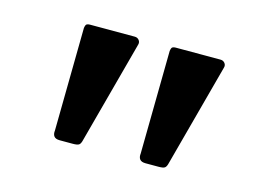

<svg xmlns="http://www.w3.org/2000/svg" viewBox="-49 -818 527 400"><g transform="rotate(15 214.0 -617.5)"><path d="M336 -507Q334 -498 330.5 -495.5Q327 -493 317 -493H289Q280 -493 276.5 -497.5Q273 -502 274 -510L277 -732Q278 -739 280.5 -740.5Q283 -742 287 -742H384Q390 -742 393.5 -737.5Q397 -733 395 -727ZM151 -507Q149 -498 145.5 -495.5Q142 -493 132 -493H104Q95 -493 91.5 -497.5Q88 -502 89 -510L92 -732Q93 -739 95.5 -740.5Q98 -742 102 -742H199Q205 -742 208.5 -737.5Q212 -733 210 -727Z"/></g></svg>

Font: Libre Franklin Medium
Style: Italic
Weight: 500
Italic angle: -8°
Designer: Pablo Impallari, Rodrigo Fuenzalida, Nhung Nguyen
Foundry: Impallari Type
Version: Version 3.000